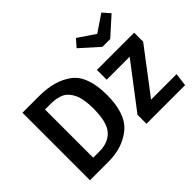

<svg xmlns="http://www.w3.org/2000/svg" viewBox="-152 -1095 1389 1389"><g transform="rotate(-45 542.5 -400.0)"><path d="M605 -349Q605 -157 510 -78.5Q415 0 269 0H81V-691H251Q412 -691 508.5 -618Q605 -545 605 -349ZM213 -592V-99H278Q366 -99 416 -153.5Q466 -208 466 -349Q466 -447 440.5 -500.5Q415 -554 373.5 -573Q332 -592 274 -592ZM1062 -437 806 -100H1067L1054 0H659V-92L916 -429H681V-529H1062ZM1046 -744 907 -619H827L688 -744L737 -800L867 -712L997 -800Z"/></g></svg>

Font: Fira Sans Medium
Style: Regular
Weight: 500
Designer: bBox Type GmbH & Carrois Corporate GbR & Edenspiekermann AG
Foundry: bBox Type GmbH & Carrois Corporate GbR & Edenspiekermann AG
Version: Version 4.301